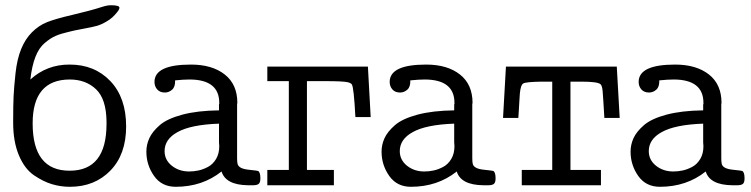

<svg xmlns="http://www.w3.org/2000/svg" viewBox="-20 -715 2897 741"><path d="M30.8 -241.2V-246.1Q30.8 -309.1 32.5 -344.5Q34.2 -379.9 40 -433.3Q45.9 -486.8 61.5 -525.4Q77.1 -564 103 -590.1Q128.9 -616.2 160.9 -629.2Q192.9 -642.1 261 -658Q329.1 -673.8 376 -689Q394 -694.8 408.2 -694.8Q441.4 -694.8 440.9 -685.1Q440.9 -678.2 431.2 -667Q415 -646 393.1 -633.1Q371.1 -620.1 355 -615.5Q338.9 -610.8 301.5 -604Q264.2 -597.2 244.1 -591.8Q214.4 -585 194.6 -576.4Q174.8 -567.9 152.3 -548.8Q129.9 -529.8 116.5 -494.9Q103 -460 97.2 -408.2Q161.1 -466.3 249 -465.8Q345.2 -465.8 406 -401.9Q466.8 -337.9 466.8 -227.1Q466.8 -119.1 406 -56.6Q345.2 5.9 250 5.9Q213.9 5.9 180.4 -4.2Q147 -14.2 111.1 -38.6Q75.2 -63 53 -115.5Q30.8 -168 30.8 -241.2ZM106 -238.8Q106 -55.7 249 -56.2Q391.1 -56.2 391.1 -236.8V-246.1Q390.1 -333 350.6 -370.6Q311 -408.2 249 -408.2Q106 -407.7 106 -238.8Z M544.9 -129.9Q544.9 -156.7 556.4 -181.9Q567.9 -207 596.4 -231.9Q625 -256.8 683.6 -272.5Q742.2 -288.1 825.2 -289.1V-312L826.2 -314Q826.2 -315.9 826.2 -317.9Q826.2 -407.7 711.9 -408.2Q689 -408.2 655.8 -404.8Q656.7 -379.9 644.3 -368.9Q631.8 -357.9 616.2 -357.9Q597.2 -357.9 586.7 -369.9Q576.2 -381.8 576.2 -398.9Q576.2 -465.8 716.8 -465.8Q798.8 -465.8 847.4 -427.5Q896 -389.2 896 -317.9Q896 -316.9 895.5 -315.4Q895 -314 895 -313V-105Q895 -88.9 897 -82Q901.9 -64 938.5 -60.1Q975.1 -56.2 976.1 -55.2Q984.9 -50.3 984.9 -26.9Q984.9 -10.7 978.5 -5.4Q972.2 0 956.1 0H938Q851.1 -1 835 -53.2Q760.7 5.9 658.2 5.9Q604 5.9 574.5 -36.1Q544.9 -78.1 544.9 -129.9ZM615.2 -131.8Q615.2 -97.7 643.1 -75.4Q670.9 -53.2 710 -53.2Q728 -53.2 746.1 -57.1Q764.2 -61 783 -71Q801.8 -81.1 814 -101.6Q826.2 -122.1 826.2 -150.9Q826.2 -153.8 825.7 -158.4Q825.2 -163.1 825.2 -165V-237.8Q716.3 -233.9 665 -205.1Q615.2 -177.7 615.2 -131.8Z M1011.7 0V-59.1H1094.7V-401.9H1011.7V-458H1399.9L1410.6 -263.2H1351.6Q1345.7 -377 1337.9 -389.2Q1334 -395 1320.8 -397.9Q1302.7 -401.9 1231.9 -401.9H1164.6V-59.1H1268.6V0Z M1452.6 -129.9Q1452.6 -156.7 1464.1 -181.9Q1475.6 -207 1504.2 -231.9Q1532.7 -256.8 1591.3 -272.5Q1649.9 -288.1 1732.9 -289.1V-312L1733.9 -314Q1733.9 -315.9 1733.9 -317.9Q1733.9 -407.7 1619.6 -408.2Q1596.7 -408.2 1563.5 -404.8Q1564.5 -379.9 1552 -368.9Q1539.6 -357.9 1523.9 -357.9Q1504.9 -357.9 1494.4 -369.9Q1483.9 -381.8 1483.9 -398.9Q1483.9 -465.8 1624.5 -465.8Q1706.5 -465.8 1755.1 -427.5Q1803.7 -389.2 1803.7 -317.9Q1803.7 -316.9 1803.2 -315.4Q1802.7 -314 1802.7 -313V-105Q1802.7 -88.9 1804.7 -82Q1809.6 -64 1846.2 -60.1Q1882.8 -56.2 1883.8 -55.2Q1892.6 -50.3 1892.6 -26.9Q1892.6 -10.7 1886.2 -5.4Q1879.9 0 1863.8 0H1845.7Q1758.8 -1 1742.7 -53.2Q1668.5 5.9 1565.9 5.9Q1511.7 5.9 1482.2 -36.1Q1452.6 -78.1 1452.6 -129.9ZM1522.9 -131.8Q1522.9 -97.7 1550.8 -75.4Q1578.6 -53.2 1617.7 -53.2Q1635.7 -53.2 1653.8 -57.1Q1671.9 -61 1690.7 -71Q1709.5 -81.1 1721.7 -101.6Q1733.9 -122.1 1733.9 -150.9Q1733.9 -153.8 1733.4 -158.4Q1732.9 -163.1 1732.9 -165V-237.8Q1624 -233.9 1572.8 -205.1Q1522.9 -177.7 1522.9 -131.8Z M1921.4 -259.8 1932.6 -458H2360.4L2371.6 -259.8H2312.5Q2307.6 -343.8 2305.7 -364.3Q2303.7 -384.8 2297.4 -390.1Q2286.1 -399.9 2223.6 -399.9H2181.6V-59.1H2299.3V0H1993.7V-59.1H2111.3V-399.9H2069.3Q2010.3 -398.9 1999.8 -393.1Q1989.3 -387.2 1986.3 -354Q1985.4 -339.8 1984.4 -324.5Q1983.4 -309.1 1982.4 -290Q1981.4 -271 1980.5 -259.8Z M2413.6 -129.9Q2413.6 -156.7 2425 -181.9Q2436.5 -207 2465.1 -231.9Q2493.7 -256.8 2552.2 -272.5Q2610.8 -288.1 2693.8 -289.1V-312L2694.8 -314Q2694.8 -315.9 2694.8 -317.9Q2694.8 -407.7 2580.6 -408.2Q2557.6 -408.2 2524.4 -404.8Q2525.4 -379.9 2512.9 -368.9Q2500.5 -357.9 2484.9 -357.9Q2465.8 -357.9 2455.3 -369.9Q2444.8 -381.8 2444.8 -398.9Q2444.8 -465.8 2585.4 -465.8Q2667.5 -465.8 2716.1 -427.5Q2764.6 -389.2 2764.6 -317.9Q2764.6 -316.9 2764.2 -315.4Q2763.7 -314 2763.7 -313V-105Q2763.7 -88.9 2765.6 -82Q2770.5 -64 2807.1 -60.1Q2843.8 -56.2 2844.7 -55.2Q2853.5 -50.3 2853.5 -26.9Q2853.5 -10.7 2847.2 -5.4Q2840.8 0 2824.7 0H2806.6Q2719.7 -1 2703.6 -53.2Q2629.4 5.9 2526.9 5.9Q2472.7 5.9 2443.1 -36.1Q2413.6 -78.1 2413.6 -129.9ZM2483.9 -131.8Q2483.9 -97.7 2511.7 -75.4Q2539.6 -53.2 2578.6 -53.2Q2596.7 -53.2 2614.7 -57.1Q2632.8 -61 2651.6 -71Q2670.4 -81.1 2682.6 -101.6Q2694.8 -122.1 2694.8 -150.9Q2694.8 -153.8 2694.3 -158.4Q2693.8 -163.1 2693.8 -165V-237.8Q2585 -233.9 2533.7 -205.1Q2483.9 -177.7 2483.9 -131.8Z"/></svg>

Font: CMU Concrete
Style: Roman
Weight: 500
Version: Version 0.7.0